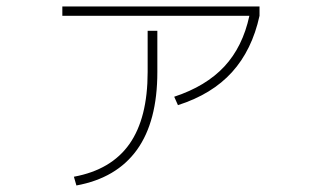

<svg xmlns="http://www.w3.org/2000/svg" viewBox="-20 -564 978 600"><path d="M441.4 -338.9V-467.8H471.7V-338.9Q471.7 -184.6 408 -95.9Q344.2 -7.3 218.8 15.6L210.9 -11.7Q327.6 -33.2 384.5 -114Q441.4 -194.8 441.4 -338.9ZM759.3 -514.6H174.8V-543.9H791V-514.6Q767.6 -407.7 705.1 -338.6Q642.6 -269.5 536.1 -235.4L524.4 -261.7Q623.5 -294.4 680.9 -356Q738.3 -417.5 759.3 -514.6Z"/></svg>

Font: Pretendard JP Thin
Style: Regular
Weight: 100
Designer: Base glyphs from Inter by Rasmus Andersson; Hangeul glyphs from Noto Sans CJK(Source Han Sans) by Jang Soo-young and Kan
Foundry: Kil Hyung-jin
Version: Version 1.309